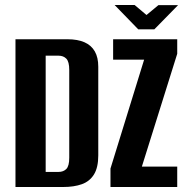

<svg xmlns="http://www.w3.org/2000/svg" viewBox="-20 -748 742 768"><path d="M41.9 0V-591H249.4Q290.8 -591 318.2 -578.8Q345.5 -566.6 359.3 -542.3Q373.1 -518.1 373.1 -481.1V-126.6Q373.1 -78 355.9 -50.2Q338.7 -22.4 307.4 -11.2Q276.2 0 232.7 0ZM162.7 -60.3H214Q233.7 -60.3 245.4 -72.2Q257 -84.1 257 -117V-468.2Q257 -501.1 245.4 -513.2Q233.7 -525.3 214 -525.3H162.7ZM421.9 0V-73.8L556.5 -509.3H432.5V-591H688.9V-532.9L547.5 -81.7H688.9V0ZM532.9 -630.7 438.5 -728H518.5L566 -688L613.8 -727.6H692.4L597.4 -630.7Z"/></svg>

Font: Alumni Sans SC Thin
Style: Regular
Weight: 100
Designer: Robert E. Leuschke
Foundry: Robert E. Leuschke
Version: Version 1.018